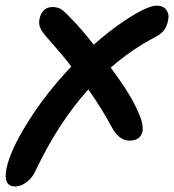

<svg xmlns="http://www.w3.org/2000/svg" viewBox="-51 -508 623 687"><path d="M3.9 159.2Q-41 159.2 -27.8 95.2Q-15.1 31.2 48.8 -71.3Q112.8 -173.8 204.1 -270Q178.2 -304.7 126 -363.8Q103 -388.2 94.5 -405Q85.9 -421.9 90.8 -441.9Q94.2 -459 105.7 -470.9Q117.2 -482.9 137.2 -482.9Q156.2 -482.9 169.7 -473.6Q183.1 -464.4 209 -436Q240.2 -404.8 284.2 -348.1Q340.8 -397.9 392.1 -432.1Q474.6 -487.8 509.8 -487.8Q532.2 -487.8 543.7 -473.1Q555.2 -458.5 550.8 -437Q546.9 -415 536.9 -401.1Q526.9 -387.2 505.9 -376Q423.8 -334 345.2 -266.1Q404.3 -186 428.2 -139.2Q449.2 -97.7 455.3 -75.9Q461.4 -54.2 459 -38.1Q451.2 -4.9 413.1 -4.9Q373 -4.9 347.2 -56.2Q315.9 -115.2 265.1 -188Q157.2 -68.8 74.2 106.9Q62.5 130.9 42.5 145Q22.5 159.2 3.9 159.2Z"/></svg>

Font: Shantell Sans Irregular
Style: Italic
Weight: 500
Italic angle: -11.31°
Designer: Stephen Nixon, Anya Danilova, Shantell Martin
Foundry: Arrow Type
Version: Version 1.006;[9816181b4]